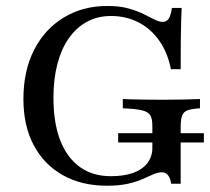

<svg xmlns="http://www.w3.org/2000/svg" viewBox="-20 -602 693 634"><path d="M333.1 11.3Q250 11.3 187.9 -23.4Q125.8 -58.1 91.5 -122.2Q57.3 -186.3 57.3 -275Q57.3 -367.7 92.3 -436.7Q127.4 -505.6 190.3 -544Q253.2 -582.3 334.7 -582.3Q375 -582.3 404 -574.2Q433.1 -566.1 454 -555.6Q475 -545.2 490.3 -537.5Q505.6 -529.8 516.9 -529.8Q530.6 -529.8 537.5 -541.1Q544.4 -552.4 547.6 -575.8H579.8Q579 -557.3 578.2 -531.9Q577.4 -506.5 577 -469Q576.6 -431.5 576.6 -373.4H544.4Q533.9 -427.4 506.5 -466.9Q479 -506.5 437.9 -527.8Q396.8 -549.2 346.8 -549.2Q302.4 -549.2 267.3 -530.2Q232.3 -511.3 207.3 -475.8Q182.3 -440.3 169.4 -390.3Q156.5 -340.3 156.5 -279.8Q156.5 -196 179 -138.3Q201.6 -80.6 244 -50.4Q286.3 -20.2 346 -20.2Q388.7 -20.2 419.4 -31Q450 -41.9 466.5 -63.3Q483.1 -84.7 483.1 -113.7V-186.3Q483.1 -208.9 476.6 -220.6Q470.2 -232.3 449.6 -237.5Q429 -242.7 385.5 -244.4V-275Q397.6 -274.2 417.7 -273.8Q437.9 -273.4 464.1 -273Q490.3 -272.6 520.2 -272.6Q558.1 -272.6 588.3 -273.4Q618.5 -274.2 640.3 -275V-244.4Q613.7 -242.7 600 -237.9Q586.3 -233.1 581.5 -220.6Q576.6 -208.1 576.6 -182.3V4.8H545.2Q542.7 -12.9 535.1 -23Q527.4 -33.1 514.5 -33.1Q501.6 -33.1 486.7 -26.6Q471.8 -20.2 451.2 -10.9Q430.6 -1.6 402 4.8Q373.4 11.3 333.1 11.3ZM370.2 -131.5V-162.1H653.2V-131.5Z"/></svg>

Font: Playfair 12pt Medium
Style: Regular
Weight: 500
Designer: Claus Eggers Sørensen
Foundry: Claus Eggers Sørensen
Version: Version 2.000;gftools[0.9.28]